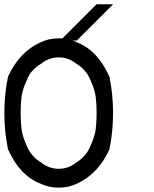

<svg xmlns="http://www.w3.org/2000/svg" viewBox="-20 -853 707 883"><path d="M333.3 -8.3Q295.8 10 250 10Q204.2 10 166.7 -8.3Q70.8 -45 16.7 -166.7Q0 -248.3 0 -333.3Q0 -418.3 16.7 -500Q68.3 -614.2 166.7 -658.3Q204.2 -676.7 250 -676.7Q258.3 -676.7 267.5 -676.7Q320.8 -729.2 424.2 -833.3H500L333.3 -666.7H313.3Q324.2 -663.3 333.3 -658.3Q429.2 -621.7 483.3 -500Q500 -418.3 500 -333.3Q500 -248.3 483.3 -166.7Q431.7 -52.5 333.3 -8.3ZM333.3 -107.5Q348.3 -115.8 365.4 -133.8Q382.5 -151.7 388.3 -166.7H389.2Q391.7 -172.5 398.8 -188.8Q405.8 -205 407.9 -210.4Q410 -215.8 414.2 -230.8Q418.3 -245.8 420 -257.5Q421.7 -269.2 422.9 -289.2Q424.2 -309.2 424.2 -333.3Q424.2 -357.5 422.9 -377.5Q421.7 -397.5 420 -409.2Q418.3 -420.8 414.2 -435.8Q410 -450.8 407.9 -456.2Q405.8 -461.7 398.8 -477.9Q391.7 -494.2 389.2 -500H388.3Q382.5 -514.2 365.8 -532.1Q349.2 -550 333.3 -558.3Q295.8 -589.2 250 -589.2Q204.2 -589.2 166.7 -558.3Q150.8 -550 133.3 -532.1Q115.8 -514.2 110.8 -500H110Q107.5 -494.2 100.4 -477.9Q93.3 -461.7 91.2 -456.2Q89.2 -450.8 85 -435.8Q80.8 -420.8 79.2 -409.2Q77.5 -397.5 76.2 -377.5Q75 -357.5 75 -333.3Q75 -309.2 76.2 -289.2Q77.5 -269.2 79.2 -257.5Q80.8 -245.8 85 -230.8Q89.2 -215.8 91.2 -210.4Q93.3 -205 100.4 -188.8Q107.5 -172.5 110 -166.7H110.8Q116.7 -152.5 133.8 -134.2Q150.8 -115.8 166.7 -107.5Q204.2 -76.7 250 -76.7Q295.8 -76.7 333.3 -107.5Z"/></svg>

Font: 0xA000-Mono
Style: Mono
Weight: 400
Version: Version 0.1